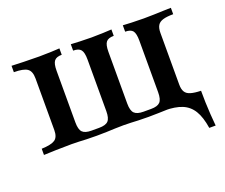

<svg xmlns="http://www.w3.org/2000/svg" viewBox="-96 -561 988 842"><g transform="rotate(-20 398.0 -140.0)"><path d="M748.4 136.3Q740.3 83.9 721.8 53.6Q703.2 23.4 671.4 10.5Q639.5 -2.4 591.1 -2.4L653.2 -20.2L753.2 -29H770.2Q770.2 -3.2 771 25Q771.8 53.2 773.8 81.5Q775.8 109.7 778.2 136.3ZM26.6 0V-29Q71 -30.6 88.7 -42.3Q106.5 -54 106.5 -87.1V-328.2Q106.5 -362.1 88.7 -374.2Q71 -386.3 26.6 -386.3V-416.1Q45.2 -415.3 82.7 -414.1Q120.2 -412.9 155.6 -412.9Q184.7 -412.9 210.9 -414.1Q237.1 -415.3 250 -416.1V-386.3Q225 -386.3 214.9 -373.8Q204.8 -361.3 204.8 -328.2V-87.1Q204.8 -54 216.9 -41.5Q229 -29 258.9 -29H294.4Q325 -29 337.1 -41.5Q349.2 -54 349.2 -87.1V-328.2Q349.2 -361.3 339.1 -373.8Q329 -386.3 303.2 -386.3V-416.1Q316.9 -415.3 344 -414.1Q371 -412.9 399.2 -412.9Q426.6 -412.9 453.2 -414.1Q479.8 -415.3 492.7 -416.1V-386.3Q466.9 -386.3 456.9 -373.8Q446.8 -361.3 446.8 -328.2V-87.1Q446.8 -54 459.3 -41.5Q471.8 -29 501.6 -29H537.1Q566.9 -29 579 -41.5Q591.1 -54 591.1 -87.1V-328.2Q591.1 -361.3 581.5 -373.8Q571.8 -386.3 546 -386.3V-416.1Q559.7 -415.3 586.3 -414.1Q612.9 -412.9 642.7 -412.9Q666.1 -412.9 690.7 -413.7Q715.3 -414.5 736.7 -415.3Q758.1 -416.1 770.2 -416.1V-386.3Q740.3 -386.3 722.6 -381Q704.8 -375.8 697.2 -363.3Q689.5 -350.8 689.5 -328.2V-87.1Q689.5 -65.3 697.2 -52.8Q704.8 -40.3 722.6 -35.1Q740.3 -29.8 770.2 -29V0Q758.1 -0.8 736.7 -1.2Q715.3 -1.6 690.3 -2Q665.3 -2.4 641.9 -2.4Q621 -2.4 601.6 -2Q582.3 -1.6 561.7 -0.8Q541.1 0 515.3 0Q486.3 0 467.7 -0.8Q449.2 -1.6 433.5 -2.4Q417.7 -3.2 398.4 -3.2Q378.2 -3.2 358.9 -2.4Q339.5 -1.6 319.4 -0.8Q299.2 0 273.4 0Q243.5 0 225 -0.8Q206.5 -1.6 191.1 -2.4Q175.8 -3.2 156.5 -3.2Q120.2 -3.2 82.7 -2Q45.2 -0.8 26.6 0Z"/></g></svg>

Font: Playfair SemiBold
Style: Regular
Weight: 600
Designer: Claus Eggers Sørensen
Foundry: Claus Eggers Sørensen
Version: Version 2.001;gftools[0.9.30]